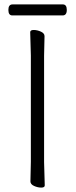

<svg xmlns="http://www.w3.org/2000/svg" viewBox="-20 -841 344 871"><path d="M264 -771H36Q18 -771 18 -796Q18 -821 37 -821H265Q283 -821 283 -796Q283 -771 264 -771ZM118 -18 120 -107V-589L117 -695Q117 -705 133 -705Q149 -705 165.5 -697.5Q182 -690 182 -677L180 -588V-106L183 0Q183 10 167 10Q151 10 134.5 2.5Q118 -5 118 -18Z"/></svg>

Font: LXGW WenKai Lite Light
Style: Regular
Weight: 300
Designer: LXGW / Fontworks Inc.
Foundry: LXGW / Fontworks Inc.
Version: Version 1.511; March 25, 2025